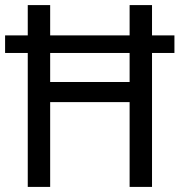

<svg xmlns="http://www.w3.org/2000/svg" viewBox="-21 -734 706 754"><path d="M88 0H176V-333H488V0H576V-526H664V-595H576V-714H488V-595H176V-714H88V-595H-1V-526H88ZM176 -412V-526H488V-412Z"/></svg>

Font: Noto Sans Khmer UI SemiCondensed
Style: Regular
Weight: 400
Width: 4
Designer: Danh Hong and the Monotype Design Team
Foundry: Monotype Imaging Inc.
Version: Version 2.002